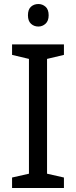

<svg xmlns="http://www.w3.org/2000/svg" viewBox="-20 -935 379 955"><path d="M298 0H40V-52L124 -71V-642L40 -662V-714H298V-662L214 -642V-71L298 -52ZM171 -915Q191 -915 206.5 -901.5Q222 -888 222 -859Q222 -831 206.5 -817Q191 -803 171 -803Q149 -803 134 -817Q119 -831 119 -859Q119 -888 134 -901.5Q149 -915 171 -915Z"/></svg>

Font: Noto Sans Ugaritic
Style: Regular
Weight: 400
Designer: Monotype Design Team
Foundry: Monotype Imaging Inc.
Version: Version 2.001; ttfautohint (v1.8.4.7-5d5b)